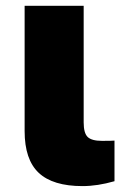

<svg xmlns="http://www.w3.org/2000/svg" viewBox="-20 -588 446 651"><path d="M63.5 -143.6V-568.4H263.7V-172.9Q263.7 -136.7 277.3 -123.5Q291 -110.4 325.7 -110.4Q360.4 -110.4 368.2 -111.3V26.4Q310.5 43 259.8 43Q159.2 43 111.3 -2Q63.5 -46.9 63.5 -143.6Z"/></svg>

Font: GenEi M Gothic v2 Black
Style: Regular
Weight: 900
Version: Version 2.0